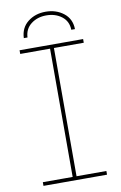

<svg xmlns="http://www.w3.org/2000/svg" viewBox="-96 -923 613 976"><g transform="rotate(-10 211.0 -435.0)"><path d="M201 -10V-690H221V-10ZM47 0V-19H375V0ZM47 -681V-700H375V-681ZM79 -757Q81 -810 119 -840Q157 -870 211 -870Q265 -870 303.5 -840Q342 -810 343 -757H324Q323 -801 290.5 -826Q258 -851 211 -851Q165 -851 132.5 -826Q100 -801 98 -757Z"/></g></svg>

Font: Montserrat Alternates Thin
Style: Regular
Weight: 100
Designer: Julieta Ulanovsky
Foundry: Julieta Ulanovsky
Version: Version 9.000